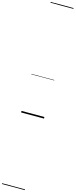

<svg xmlns="http://www.w3.org/2000/svg" viewBox="-328 -1471 956 2431"><g transform="rotate(15 150.0 -255.0)"><path d="M0 928H300V938H0ZM0 -20H300V0H0ZM0 -505H300V-500H0ZM0 -1448H300V-1438H0Z"/></g></svg>

Font: Playwrite ID Guides
Style: Regular
Weight: 400
Designer: Veronika Burian, José Scaglione
Foundry: TypeTogether
Version: Version 1.003